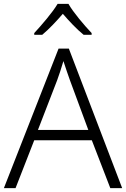

<svg xmlns="http://www.w3.org/2000/svg" viewBox="-20 -967 648 987"><path d="M332 -947H276C251 -904 193 -837 156 -797V-788H197C233 -818 271 -859 303 -896C335 -859 374 -817 410 -788H451V-797C414 -836 356 -904 332 -947ZM547 0H608L334 -717H281L0 0H60L156 -246H452ZM339 -556 434 -299H175L274 -555C283 -580 296 -618 306 -653C316 -622 332 -575 339 -556Z"/></svg>

Font: Noto Sans Gujarati Light
Style: Regular
Weight: 300
Designer: Jelle Bosma - Monotype Design Team, Universal Thirst
Foundry: Monotype Imaging Inc.
Version: Version 2.106